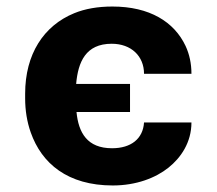

<svg xmlns="http://www.w3.org/2000/svg" viewBox="-20 -558 666 588"><path d="M214.3 -215H378.2V-301H213.2C219.1 -368.1 242.3 -424 322.1 -424C381.8 -424 421.1 -386.1 421.1 -332H566.3C566.3 -363.3 560.2 -391.8 548.2 -417.5C513.6 -490.9 438.4 -538 324.3 -538C279.6 -538 240.5 -531.2 207.2 -517.5C113.8 -479.3 57 -392.2 57 -271V-257C57 -219.7 62.7 -184.8 74.1 -152.5C107.6 -57.2 187.4 10 325.4 10C397 10 456.5 -13 495.9 -44.5C533.8 -74.8 566.3 -121.6 566.3 -183H421.1C418 -133.1 381.4 -104 323.2 -104C247.1 -104 220.4 -151.5 214.3 -215Z"/></svg>

Font: Asimov
Style: Wid
Weight: 500
Designer: Google
Version: Version 2.000980; 2014